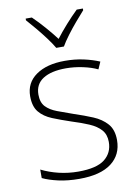

<svg xmlns="http://www.w3.org/2000/svg" viewBox="-87 -821 636 889"><g transform="rotate(-10 231.0 -377.0)"><path d="M416 -137Q416 -68 364.5 -29Q313 10 214 10Q159 10 115 0Q71 -10 42 -24V-64Q80 -45 124 -34.5Q168 -24 215 -24Q301 -24 339 -54Q377 -84 377 -135Q377 -170 357.5 -192Q338 -214 303 -229Q268 -244 223 -258Q175 -274 137 -289.5Q99 -305 77 -331.5Q55 -358 55 -406Q55 -469 105.5 -504.5Q156 -540 241 -540Q288 -540 329 -531Q370 -522 403 -508L388 -474Q359 -488 319 -496.5Q279 -505 240 -505Q171 -505 132.5 -480.5Q94 -456 94 -407Q94 -370 113 -350Q132 -330 165 -317.5Q198 -305 241 -290Q287 -275 326.5 -258.5Q366 -242 391 -214Q416 -186 416 -137ZM213 -606Q201 -627 180.5 -654.5Q160 -682 137.5 -709Q115 -736 97 -756V-764H126Q153 -738 181 -706Q209 -674 231 -645Q253 -674 281.5 -706Q310 -738 337 -764H366V-756Q348 -736 325 -709Q302 -682 281.5 -654.5Q261 -627 249 -606Z"/></g></svg>

Font: Noto Sans Devanagari ExtraLight
Style: Regular
Weight: 200
Designer: Jelle Bosma - Monotype Design Team
Foundry: Monotype Imaging Inc.
Version: Version 2.004; ttfautohint (v1.8.4.7-5d5b)